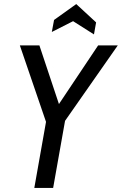

<svg xmlns="http://www.w3.org/2000/svg" viewBox="-20 -923 598 943"><path d="M148.5 0 206 -324.5 77.5 -700H173.5L269.5 -412L462 -700H558.5L299.5 -329.5L241 0ZM441.5 -754 339 -819 234.5 -766 245.5 -825 354.5 -903 452 -813Z"/></svg>

Font: Cabin Condensed
Style: Italic
Weight: 400
Width: 3
Italic angle: -10°
Designer: Pablo Impallari
Foundry: Pablo Impallari. http://www.impallari.com Igino Marini. http://www.ikern.com
Version: Version 3.001; ttfautohint (v1.8.3)